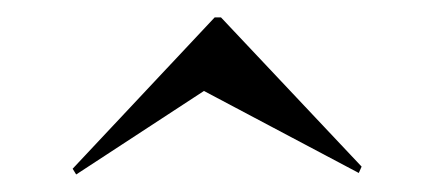

<svg xmlns="http://www.w3.org/2000/svg" viewBox="-20 -452 491 217"><path d="M66.1 -254.8 62.1 -261.3 222.6 -432.3H229.8L388.7 -263.7L385.5 -256.5L210.5 -349.2Z"/></svg>

Font: Playfair 144pt
Style: Regular
Weight: 400
Designer: Claus Eggers Sørensen
Foundry: Claus Eggers Sørensen
Version: Version 2.001;gftools[0.9.30]